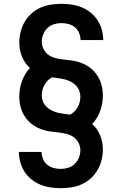

<svg xmlns="http://www.w3.org/2000/svg" viewBox="-20 -843 640 1006"><path d="M298 143Q271 143 244 139Q217 135 191.5 124.5Q166 114 144.5 96.5Q123 79 108.5 56.5Q94 34 86.5 7Q79 -20 79 -47H198Q198 -28 205.5 -10Q213 8 227.5 20Q242 32 260.5 37Q279 42 298 42Q318 42 337.5 36Q357 30 371.5 16Q386 2 393.5 -17Q401 -36 401 -56Q401 -76 391.5 -94.5Q382 -113 366 -124.5Q350 -136 330.5 -141Q311 -146 291 -148.5Q271 -151 251.5 -153Q232 -155 212.5 -160.5Q193 -166 175 -175Q157 -184 142 -196.5Q127 -209 115 -225.5Q103 -242 95.5 -260Q88 -278 84.5 -298Q81 -318 81 -337Q81 -358 84.5 -378Q88 -398 95 -417.5Q102 -437 112.5 -454.5Q123 -472 137 -487Q123 -499 112.5 -514.5Q102 -530 95 -547Q88 -564 84.5 -582.5Q81 -601 81 -620Q81 -648 88 -676Q95 -704 109 -728Q123 -752 144.5 -771.5Q166 -791 191.5 -802.5Q217 -814 245.5 -818.5Q274 -823 302 -823Q329 -823 356 -819Q383 -815 408.5 -804.5Q434 -794 455.5 -776.5Q477 -759 491.5 -736.5Q506 -714 513.5 -687Q521 -660 521 -633H402Q402 -652 394.5 -670Q387 -688 372.5 -700Q358 -712 339.5 -717Q321 -722 302 -722Q282 -722 262.5 -716Q243 -710 228.5 -696Q214 -682 206.5 -663Q199 -644 199 -624Q199 -604 208.5 -585.5Q218 -567 234 -555.5Q250 -544 269.5 -539Q289 -534 309 -531.5Q329 -529 348.5 -527Q368 -525 387.5 -519.5Q407 -514 425 -505Q443 -496 458 -483.5Q473 -471 485 -454.5Q497 -438 504.5 -420Q512 -402 515.5 -382Q519 -362 519 -343Q519 -322 515.5 -302Q512 -282 505 -262.5Q498 -243 487.5 -225.5Q477 -208 463 -193Q477 -181 487.5 -165.5Q498 -150 505 -133Q512 -116 515.5 -97.5Q519 -79 519 -60Q519 -32 512 -4Q505 24 491 48Q477 72 455.5 91.5Q434 111 408.5 122.5Q383 134 354.5 138.5Q326 143 298 143ZM346 -242Q359 -248 369.5 -258.5Q380 -269 387 -281.5Q394 -294 397.5 -308Q401 -322 401 -337Q401 -353 395 -368.5Q389 -384 377 -396Q365 -408 350 -415.5Q335 -423 319 -427Q303 -431 286.5 -433Q270 -435 254 -438Q241 -432 230.5 -421.5Q220 -411 213 -398.5Q206 -386 202.5 -372Q199 -358 199 -343Q199 -327 205 -311.5Q211 -296 223 -284Q235 -272 250 -264.5Q265 -257 281 -253Q297 -249 313.5 -247Q330 -245 346 -242Z"/></svg>

Font: Iosevka Fixed Extended
Style: Bold
Weight: 700
Width: 7
Monospace: yes
Designer: Belleve Invis
Foundry: Belleve Invis
Version: Version 24.1.1; ttfautohint (v1.8.4)